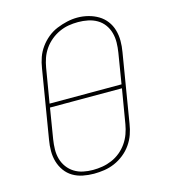

<svg xmlns="http://www.w3.org/2000/svg" viewBox="-112 -835 824 933"><g transform="rotate(-15 300.0 -369.0)"><path d="M246 8Q218 8 190.5 2.5Q163 -3 140.5 -16.5Q118 -30 102.5 -51.5Q87 -73 79.5 -98.5Q72 -124 72 -152Q72 -180 77 -208L134 -553Q138 -580 147 -605.5Q156 -631 172.5 -654Q189 -677 211 -695Q233 -713 258.5 -723.5Q284 -734 310.5 -740Q337 -746 363 -746Q391 -746 418 -739Q445 -732 467.5 -718.5Q490 -705 506 -684Q522 -663 529.5 -637Q537 -611 537 -583Q537 -555 532 -527L475 -182Q471 -155 462 -129.5Q453 -104 437 -81Q421 -58 398.5 -40Q376 -22 350.5 -11Q325 0 298.5 4Q272 8 246 8Q246 8 246 8Q246 8 246 8ZM125 -377H487L512 -530Q516 -555 516.5 -580Q517 -605 510.5 -628.5Q504 -652 490 -671Q476 -690 455.5 -702Q435 -714 410.5 -719Q386 -724 361 -724Q336 -724 312.5 -720Q289 -716 266 -705.5Q243 -695 223 -678.5Q203 -662 188.5 -641Q174 -620 166 -597Q158 -574 154 -550ZM246 -11Q270 -11 294 -15Q318 -19 341.5 -29Q365 -39 385 -55.5Q405 -72 419.5 -93Q434 -114 442.5 -137.5Q451 -161 455 -185L484 -358H122L97 -205Q93 -180 92.5 -155Q92 -130 98.5 -107Q105 -84 119 -65Q133 -46 153 -33.5Q173 -21 197 -16Q221 -11 246 -11Z"/></g></svg>

Font: Iosevka Curly Slab ThEx
Style: Italic
Weight: 100
Width: 7
Italic angle: -9°
Monospace: yes
Designer: Belleve Invis
Foundry: Belleve Invis
Version: Version 11.1.0; ttfautohint (v1.8.3)